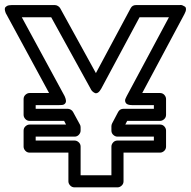

<svg xmlns="http://www.w3.org/2000/svg" viewBox="-86 -747 786 791"><path d="M-60.1 -689Q-61 -690.4 -62.3 -692.9Q-63.5 -695.3 -65.2 -701.9Q-66.9 -708.5 -65.7 -713.4Q-64.5 -718.3 -57.6 -722.2Q-50.8 -726.1 -38.1 -726.1H140.1Q146.5 -726.1 152.8 -722.2Q159.2 -718.3 162.1 -712.9L309.1 -445.8L452.1 -712.9Q459 -726.1 474.1 -726.1H651.9Q651.9 -725.6 656.2 -726.3Q660.6 -727.1 666 -724.9Q671.4 -722.7 675.8 -719.7Q680.2 -716.8 680.2 -708.7Q680.2 -700.7 673.8 -689L500 -363.8H573.2Q584 -363.8 591.1 -356Q598.1 -348.1 598.1 -338.9V-273.9Q598.1 -263.2 590.3 -256.1Q582.5 -249 573.2 -249H438L430.2 -233.9H573.2Q584 -233.9 591.1 -226.1Q598.1 -218.3 598.1 -209V-143.1Q598.1 -132.3 590.3 -125.2Q582.5 -118.2 573.2 -118.2H422.9V0Q422.9 10.7 415 17.8Q407.2 24.9 397.9 24.9H221.2Q210.4 24.9 203.1 17.1Q195.8 9.3 195.8 0V-118.2H36.1Q25.4 -118.2 18.3 -126Q11.2 -133.8 11.2 -143.1V-209Q11.2 -219.7 19 -226.8Q26.9 -233.9 36.1 -233.9H186L178.2 -249H36.1Q25.4 -249 18.3 -256.8Q11.2 -264.6 11.2 -273.9V-338.9Q11.2 -349.6 19 -356.7Q26.9 -363.8 36.1 -363.8H116.2ZM3.9 -675.8 180.2 -351.1Q189 -331.5 184.1 -323.2Q179.2 -314.9 168.9 -314.5L158.2 -314H61V-298.8H192.9Q199.2 -298.8 205.6 -295.2Q211.9 -291.5 214.8 -286.1L243.2 -233.9Q246.1 -229.5 246.1 -222.2V-209Q246.1 -199.7 239 -191.9Q231.9 -184.1 221.2 -184.1H61V-168H221.2Q230.5 -168 238.3 -160.9Q246.1 -153.8 246.1 -143.1V-24.9H373V-143.1Q373 -152.3 380.1 -160.2Q387.2 -168 397.9 -168H547.9V-184.1H397.9Q388.7 -184.1 380.9 -191.2Q373 -198.2 373 -209V-227.1Q373 -232.9 376 -238.8L400.9 -286.1Q408.2 -298.8 422.9 -298.8H547.9V-314H458Q437.5 -314 432.1 -323.2Q426.8 -332.5 431.6 -341.8L436 -351.1L609.9 -675.8H488.8L331.1 -381.8Q324.7 -370.1 317.9 -365.7Q311 -361.3 305.7 -363.5Q300.3 -365.7 295.9 -369.6Q291.5 -373.5 289.1 -377.9L287.1 -381.8L125 -675.8Z"/></svg>

Font: Trueno Bold Outline
Style: Regular
Weight: 700
Width: 6
Designer: Julieta Ulanovsky
Foundry: Julieta Ulanovsky
Version: Version 3.001b | FøM Fix